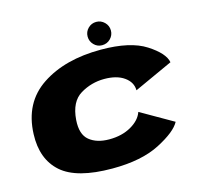

<svg xmlns="http://www.w3.org/2000/svg" viewBox="-107 -856 1033 980"><g transform="rotate(-15 409.5 -366.0)"><path d="M370 6.5Q524.5 6.5 621.2 -43.5Q718 -93.5 742.5 -140.5L571.5 -238.5Q557.5 -197.5 508.8 -169.5Q460 -141.5 393 -141.5Q327 -141.5 288 -173.5Q249 -205.5 254.5 -281Q261.5 -376 320 -411Q378.5 -446 446.5 -446Q512.5 -446 551.5 -418.2Q590.5 -390.5 591 -347.5L795.5 -441Q787 -490 705.2 -542.5Q623.5 -595 468.5 -595Q278 -595 155 -513.2Q32 -431.5 26 -267Q21 -135.5 101.2 -64.5Q181.5 6.5 370 6.5ZM481.5 -615Q508 -615 526 -633.2Q544 -651.5 544 -676.5Q544 -702 525.8 -720Q507.5 -738 482.5 -738Q457 -738 439 -720Q421 -702 421 -676.5Q421 -651.5 438.8 -633.2Q456.5 -615 481.5 -615Z"/></g></svg>

Font: Anybody Expanded ExtraBold
Style: Italic
Weight: 800
Width: 7
Italic angle: -10°
Version: Version 1.113;gftools[0.9.25]